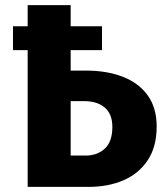

<svg xmlns="http://www.w3.org/2000/svg" viewBox="-20 -731 655 751"><path d="M88.2 0V-534.9H30.8V-628.2H88.2V-710.8H256.4V-628.2H379V-534.9H256.4V-454.9H315.9Q398.5 -454.9 460.8 -430.5Q523.1 -406.2 557.9 -357.7Q592.8 -309.2 592.8 -235.9Q592.8 -156.9 557.9 -104.4Q523.1 -51.8 463.1 -25.9Q403.1 0 326.7 0ZM256.4 -122.6H315.9Q360.5 -122.6 390 -149.7Q419.5 -176.9 419.5 -234.4Q419.5 -284.6 390 -310Q360.5 -335.4 310.3 -335.4H256.4Z"/></svg>

Font: FiraCode Nerd Font Mono
Style: Bold
Weight: 700
Monospace: yes
Designer: Carrois Corporate, Edenspiekermann AG, Nikita Prokopov
Foundry: Carrois Corporate, Edenspiekermann AG, Nikita Prokopov
Version: Version 6.002;Nerd Fonts 3.3.0